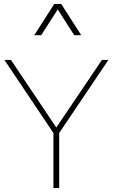

<svg xmlns="http://www.w3.org/2000/svg" viewBox="-20 -954 572 974"><path d="M392.1 -775.4 290.5 -934.1H255.4L153.8 -775.4H189L272.9 -906.2L356.4 -775.4ZM497.1 -649.9 265.6 -307.1 35.6 -649.9H2.4L251 -279.3V0H280.3V-279.3L529.8 -649.9Z"/></svg>

Font: Estedad-FD-VF Thin
Style: Regular
Weight: 100
Designer: Amin Abedi
Version: Version 5.0